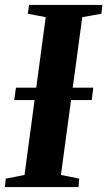

<svg xmlns="http://www.w3.org/2000/svg" viewBox="-31 -763 438 783"><path d="M-11 0 -7.5 -34.5 69 -49.5 155.5 -693 82.5 -707 87.5 -743H386.5L382.5 -707L304.5 -693L217.5 -49.5L292 -34.5L289 0ZM27 -355 34 -405.5H349.5L343 -355Z"/></svg>

Font: Merriweather 72pt
Style: Bold Italic
Weight: 700
Italic angle: -7.8°
Version: Version 2.101